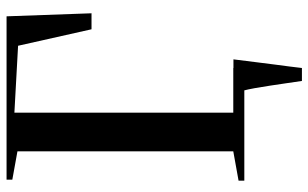

<svg xmlns="http://www.w3.org/2000/svg" viewBox="-202 -582 963 600"><g transform="rotate(-90 280.0 -281.5)"><path d="M177 -34.5H368V-11.5H177ZM327.5 180Q324.5 158 320.5 132Q316.5 106 312.8 80.2Q309 54.5 305 32.5Q301 10.5 297.5 -2.5L272.5 -34H395Q392.5 -14 389.8 7.8Q387 29.5 384.2 52.2Q381.5 75 378.5 97.2Q375.5 119.5 372.8 140.5Q370 161.5 368 180ZM16 0V-18L107.5 -34.5V-709L19 -725V-743H529.5L539 -477.5H489L437.5 -707L228.5 -718.5V-34.5L369.5 -18V0Z"/></g></svg>

Font: Merriweather 144pt Medium
Style: Regular
Weight: 500
Version: Version 2.100